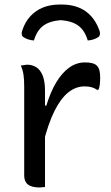

<svg xmlns="http://www.w3.org/2000/svg" viewBox="-20 -824 490 849"><path d="M171 -357H185Q203 -417 228.5 -459.5Q254 -502 286 -525Q318 -548 356 -548Q375 -548 388 -544.5Q401 -541 408 -534Q416 -526 419.5 -513.5Q423 -501 423 -479Q423 -472 422.5 -465Q422 -458 421.5 -452Q421 -446 419.5 -439.5Q418 -433 415 -427H409Q399 -434 386 -438Q373 -442 354 -442Q315 -442 281.5 -415Q248 -388 220.5 -332.5Q193 -277 171 -189ZM179 3Q174 3 170 3.5Q166 4 162.5 4.5Q159 5 155 5Q137 5 124 1.5Q111 -2 103 -8.5Q95 -15 91 -25Q87 -35 87 -47Q87 -89 87 -129Q87 -169 87 -208.5Q87 -248 87 -287Q87 -326 87 -364.5Q87 -403 87 -442Q87 -472 84 -493Q81 -514 72 -534Q77 -535 82 -535.5Q87 -536 91.5 -537Q96 -538 100 -538Q122 -538 140 -527Q158 -516 168.5 -490.5Q179 -465 179 -422Q179 -378 179 -335Q179 -292 179 -248.5Q179 -205 179 -162.5Q179 -120 179 -78.5Q179 -37 179 3ZM249 -735Q199 -731 171 -710Q143 -689 130 -645Q116 -646 104 -650Q92 -654 82 -661Q77 -665 76 -673Q75 -681 79 -691Q91 -727 114.5 -752.5Q138 -778 170.5 -791Q203 -804 245 -804H253Q295 -804 327.5 -791Q360 -778 383 -752.5Q406 -727 419 -691Q423 -681 422 -673Q421 -665 416 -661Q406 -654 394 -650Q382 -646 368 -645Q355 -689 327 -710Q299 -731 249 -735Z"/></svg>

Font: Recursive Casual
Style: Regular
Weight: 400
Version: Version 1.047